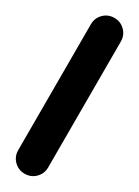

<svg xmlns="http://www.w3.org/2000/svg" viewBox="-151 -537 401 555"><g transform="rotate(30 50.0 -260.0)"><path d="M0 -50H100V-470H0ZM50 -100Q29 -100 14.5 -85.5Q0 -71 0 -50Q0 -29 14.5 -14.5Q29 0 50 0Q71 0 85.5 -14.5Q100 -29 100 -50Q100 -71 85.5 -85.5Q71 -100 50 -100ZM50 -520Q29 -520 14.5 -505.5Q0 -491 0 -470Q0 -449 14.5 -434.5Q29 -420 50 -420Q71 -420 85.5 -434.5Q100 -449 100 -470Q100 -491 85.5 -505.5Q71 -520 50 -520Z"/></g></svg>

Font: Wavefont SemiBold
Style: Regular
Weight: 600
Version: Version 3.004;gftools[0.9.33]